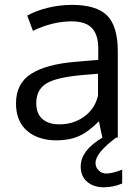

<svg xmlns="http://www.w3.org/2000/svg" viewBox="-20 -567 576 791"><path d="M416.5 147.9Q444.3 147.9 483.4 131.8V189Q446.3 204.6 406.7 204.6Q365.7 204.6 339.1 181.9Q312.5 159.2 312.5 118.7Q312.5 51.8 405.8 -2.4H461.4Q373.5 62.5 373.5 104.5Q373.5 123 387 135.5Q400.4 147.9 416.5 147.9ZM224.6 -54.7Q282.7 -54.7 326.9 -86.7Q371.1 -118.7 383.8 -172.9V-263.2Q381.3 -263.2 354.2 -260.7Q327.1 -258.3 318.8 -257.8Q212.9 -248.5 171.1 -223.1Q129.4 -197.8 129.4 -141.6Q129.4 -98.6 154.8 -76.7Q180.2 -54.7 224.6 -54.7ZM401.9 0Q394.5 -31.2 387.7 -67.4Q343.3 -22.9 304.2 -5.9Q265.1 11.2 212.4 11.2Q137.2 11.2 91.6 -28.1Q45.9 -67.4 45.9 -141.1Q45.9 -223.1 108.2 -262.7Q170.4 -302.2 287.6 -312Q303.7 -313.5 336.2 -316.2Q368.7 -318.8 384.8 -320.3V-367.7Q384.8 -424.3 358.4 -451.7Q332 -479 275.4 -479Q196.3 -479 115.7 -439.9Q113.3 -445.8 103 -473.9Q92.8 -502 92.3 -502.9Q127.9 -522.9 177 -534.9Q226.1 -546.9 276.9 -546.9Q377 -546.9 421.1 -503.2Q465.3 -459.5 465.3 -354.5V0Z"/></svg>

Font: Oxygen
Style: Regular
Weight: 400
Designer: Vernon Adams
Foundry: Vernon Adams
Version: Version Release 0.2.3 webfont; ttfautohint (v0.93.3-1d66) -l